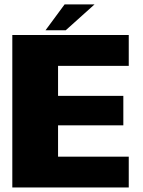

<svg xmlns="http://www.w3.org/2000/svg" viewBox="-20 -830 633 850"><path d="M34.5 0H550V-136.5H237V-275H526V-405.5H237V-538.5H550V-675H34.5ZM181.5 -696H271L398.5 -810.5H266Z"/></svg>

Font: Anybody UltraCondensed Thin ExtraBold
Style: Regular
Weight: 800
Version: Version 1.111